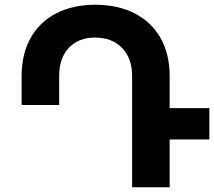

<svg xmlns="http://www.w3.org/2000/svg" viewBox="-20 -788 901 808"><path d="M861 -201H694V0H536V-468Q536 -543 493.5 -586.5Q451 -630 380 -630Q311 -630 270 -587Q229 -544 229 -468V-346H71V-468Q71 -560 108.5 -627.5Q146 -695 216 -731.5Q286 -768 381 -768Q476 -768 547 -731.5Q618 -695 656 -627.5Q694 -560 694 -468V-333H861Z"/></svg>

Font: Montserrat arm2 SemiBold
Style: Regular
Weight: 600
Designer: Julieta Ulanovsky
Foundry: Julieta Ulanovsky
Version: Version 6.000